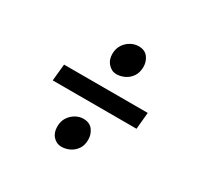

<svg xmlns="http://www.w3.org/2000/svg" viewBox="-130 -771 929 899"><g transform="rotate(30 334.5 -321.5)"><path d="M118.5 -366.5H571L562.5 -276H109.5ZM236 -100.5Q236 -129 249.5 -149.5Q263 -170 283.2 -181.2Q303.5 -192.5 324 -192.5Q359 -192.5 376 -169.5Q393 -146.5 392.5 -117.5Q392.5 -87 378.2 -67Q364 -47 342.8 -37Q321.5 -27 299 -27Q272.5 -27 254 -47.5Q235.5 -68 236 -100.5ZM352.5 -450Q327 -450 307.8 -471Q288.5 -492 289 -524.5Q289.5 -553 303 -573.2Q316.5 -593.5 337 -604.8Q357.5 -616 378.5 -616Q413 -616 429.8 -593.2Q446.5 -570.5 446 -541.5Q445.5 -511 431.5 -490.8Q417.5 -470.5 396 -460.2Q374.5 -450 352.5 -450Z"/></g></svg>

Font: Merriweather Light 18pt ExtraBold
Style: Italic
Weight: 800
Italic angle: -7.8°
Version: Version 2.101